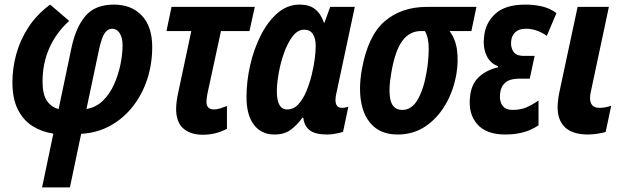

<svg xmlns="http://www.w3.org/2000/svg" viewBox="-20 -575 2710 835"><path d="M163 240 212 6Q163 -1 122.5 -26Q82 -51 58 -98Q34 -145 34 -217Q34 -279 51 -340.5Q68 -402 104 -457Q140 -512 198 -555L281 -484Q225 -434 195 -367Q165 -300 165 -220Q165 -164 184.5 -136Q204 -108 235 -101L291 -368Q310 -457 352 -506Q394 -555 475 -555Q552 -555 597 -507Q642 -459 642 -371Q642 -297 620.5 -231Q599 -165 558 -112.5Q517 -60 460 -28.5Q403 3 333 7L284 240ZM356 -101Q398 -108 428 -137.5Q458 -167 476.5 -209Q495 -251 504 -295.5Q513 -340 513 -377Q513 -411 500.5 -430.5Q488 -450 469 -450Q448 -450 435 -430.5Q422 -411 411 -361Z M862 11Q808 11 777 -16.5Q746 -44 746 -101Q746 -133 756 -177L812 -440H704L726 -545H1088L1065 -440H941L882 -167Q878 -146 878 -132Q878 -99 911 -99Q923 -99 937.5 -103.5Q952 -108 967 -114V-15Q919 11 862 11Z M1173 10Q1117 10 1084.5 -32Q1052 -74 1052 -153Q1052 -221 1068 -291.5Q1084 -362 1114.5 -422Q1145 -482 1187.5 -518.5Q1230 -555 1283 -555Q1325 -555 1350 -535.5Q1375 -516 1389 -476H1391L1416 -545H1523L1443 -170Q1439 -154 1439 -141Q1439 -106 1466 -106Q1482 -106 1495 -111L1472 -2Q1459 3 1439 6.5Q1419 10 1403 10Q1351 10 1327 -8.5Q1303 -27 1299 -63H1295Q1273 -32 1245 -11Q1217 10 1173 10ZM1229 -99Q1257 -99 1277.5 -121.5Q1298 -144 1312 -177.5Q1326 -211 1335 -247Q1345 -288 1349 -320Q1353 -352 1353 -376Q1353 -408 1340.5 -427Q1328 -446 1303 -446Q1275 -446 1253 -417.5Q1231 -389 1215.5 -345.5Q1200 -302 1192 -256.5Q1184 -211 1184 -178Q1184 -99 1229 -99Z M1710 10Q1644 10 1604.5 -25.5Q1565 -61 1552 -124Q1539 -187 1553 -269Q1579 -418 1652 -481.5Q1725 -545 1836 -545H2052L2030 -440H1935Q1961 -406 1967.5 -357.5Q1974 -309 1965 -254Q1952 -179 1917 -119.5Q1882 -60 1829.5 -25Q1777 10 1710 10ZM1730 -97Q1770 -97 1796 -141Q1822 -185 1835 -260Q1844 -312 1844.5 -361Q1845 -410 1828 -440H1811Q1761 -440 1729.5 -397Q1698 -354 1682 -260Q1668 -181 1678.5 -139Q1689 -97 1730 -97Z M2178 10Q2094 10 2055 -35.5Q2016 -81 2024 -153Q2029 -208 2061.5 -239Q2094 -270 2145 -282L2146 -287Q2111 -300 2095.5 -334.5Q2080 -369 2085 -413Q2090 -474 2133.5 -514.5Q2177 -555 2265 -555Q2303 -555 2337.5 -547Q2372 -539 2400 -518L2358 -419Q2315 -450 2267 -450Q2237 -450 2221 -435Q2205 -420 2203 -396Q2200 -371 2212 -351.5Q2224 -332 2258 -332H2305L2284 -233H2238Q2198 -233 2178 -216Q2158 -199 2155 -169Q2151 -137 2164.5 -117Q2178 -97 2209 -97Q2243 -97 2268 -107.5Q2293 -118 2322 -138V-30Q2289 -8 2253.5 1Q2218 10 2178 10Z M2534 10Q2469 9 2437 -21.5Q2405 -52 2405 -109Q2405 -135 2412 -171L2492 -545H2628L2551 -183Q2546 -162 2546 -149Q2546 -106 2587 -106Q2611 -106 2638 -115L2614 -1Q2596 4 2575 7Q2554 10 2534 10Z"/></svg>

Font: Noto Sans Condensed
Style: Bold Italic
Weight: 700
Width: 3
Italic angle: -12°
Designer: Monotype Design Team
Foundry: Monotype Imaging Inc.
Version: Version 2.013; ttfautohint (v1.8.4.7-5d5b)